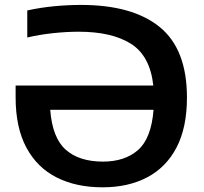

<svg xmlns="http://www.w3.org/2000/svg" viewBox="-20 -770 848 799"><path d="M407 9.5Q297 9.5 215.8 -31.5Q134.5 -72.5 89.8 -155.8Q45 -239 45 -365V-414H618Q604.5 -537.5 525 -587.8Q445.5 -638 307.5 -638Q257.5 -638 201 -632Q144.5 -626 93.5 -614V-726.5Q147.5 -738.5 204.8 -744Q262 -749.5 317 -749.5Q532 -749.5 645 -657.2Q758 -565 758 -364Q758 -239.5 714.8 -156.5Q671.5 -73.5 592.5 -32Q513.5 9.5 407 9.5ZM408.5 -97.5Q499.5 -97.5 554.5 -145.8Q609.5 -194 619 -313H189Q198 -196 253.8 -146.8Q309.5 -97.5 408.5 -97.5Z"/></svg>

Font: Encode Sans SmExp SmBold
Style: Regular
Weight: 600
Width: 6
Designer: Multiple Designers
Foundry: Impallari Type
Version: Version 3.002; ttfautohint (v1.8.3) -l 8 -r 50 -G 200 -x 14 